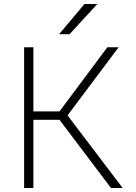

<svg xmlns="http://www.w3.org/2000/svg" viewBox="-20 -935 675 955"><path d="M100 -700H146V-381H276L514 -700H570L316 -361L590 0H532L276 -339H146V0H100ZM400 -915H464L326 -765H274Z"/></svg>

Font: PT Root UI Light
Style: Regular
Weight: 300
Designer: Vitaly Kuzmin
Foundry: ParaType Ltd.
Version: Version 2.000G